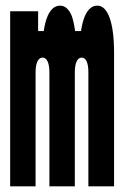

<svg xmlns="http://www.w3.org/2000/svg" viewBox="-20 -660 440 680"><path d="M16 0H106V-404C106 -437 115 -456 131 -456C146 -456 155 -437 155 -404V0H245V-404C245 -437 254 -456 269 -456C285 -456 293 -437 293 -404V0H384V-473C384 -580 362 -640 325 -640C306 -640 292 -628 281 -604C275 -590 270 -572 267 -550H246C243 -572 239 -590 234 -604C224 -628 210 -640 193 -640C174 -640 160 -628 149 -604C143 -590 138 -572 135 -550H115V-620H16Z"/></svg>

Font: Yard Headline
Style: Regular
Weight: 400
Monospace: yes
Designer: Roman Shamin
Foundry: Evil Martians
Version: Version 1.000